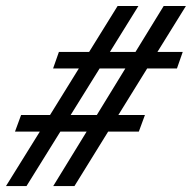

<svg xmlns="http://www.w3.org/2000/svg" viewBox="-26 -630 644 645"><path d="M-5.9 -4.9 107.9 -188H24.4L44.9 -243.7H142.1L238.8 -399.9H152.3L171.9 -455.6H273.4L369.1 -609.9H439L343.3 -455.6H429.2L523.9 -609.9H598.6L502.9 -455.6H587.9L568.4 -399.9H468.3L371.6 -243.7H460.9L440.4 -188H337.4L224.1 -4.9H152.8L265.1 -188H176.8L63 -4.9ZM211.4 -243.7H299.3L395 -399.9H308.6Z"/></svg>

Font: Elstob 8pt
Style: Bold Italic
Weight: 700
Italic angle: -20°
Designer: Peter S. Baker
Version: Version 1.015